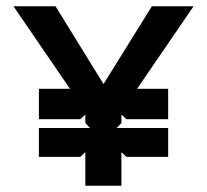

<svg xmlns="http://www.w3.org/2000/svg" viewBox="-20 -596 661 612"><path d="M23 -576 203 -313H104V-216H236L252 -231V-204L267 -188H104V-96H236L252 -111V-4H367V-111L383 -96H516V-188H352L367 -204V-231L383 -216H516V-313H417L597 -576H464L310 -328L157 -576Z"/></svg>

Font: Charger EcoBold
Style: Bold
Weight: 1000
Designer: Jasper
Foundry: Cannot Into Space Fonts
Version: Version 1.1